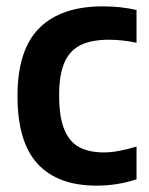

<svg xmlns="http://www.w3.org/2000/svg" viewBox="-20 -574 468 604"><path d="M35 -272Q35 -417.5 103.8 -485.8Q172.5 -554 303 -554Q361.5 -554 409.5 -542.5V-439.5Q365 -449 322.5 -449Q267.5 -449 233.2 -432Q199 -415 182.5 -376.8Q166 -338.5 166 -274Q166 -208 181.5 -168.5Q197 -129 228 -111.8Q259 -94.5 307 -94.5Q349.5 -94.5 409.5 -113V-10Q350 10 283.5 10Q161.5 10 98.2 -58.8Q35 -127.5 35 -272Z"/></svg>

Font: Encode Sans Semi Condensed SmBd
Style: Regular
Weight: 600
Width: 4
Designer: Multiple Designers
Foundry: Impallari Type
Version: Version 2.000